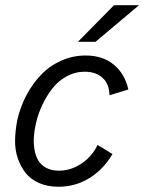

<svg xmlns="http://www.w3.org/2000/svg" viewBox="-20 -710 556 740"><path d="M280.3 -548.8 419.4 -689.9H515.6L348.1 -548.8ZM205.6 9.8Q163.6 9.8 131.1 -4.4Q98.6 -18.6 79.1 -43Q59.6 -67.4 48.3 -100.6Q37.1 -133.8 38.1 -171.9Q39.1 -210 47.4 -251Q59.1 -299.8 82 -343.3Q105 -386.7 137.7 -421.1Q170.4 -455.6 215.1 -475.8Q259.8 -496.1 310.1 -496.1Q376 -496.1 418.7 -460.7Q461.4 -425.3 474.6 -365.2L401.9 -342.8Q401.4 -386.2 375.5 -409.9Q349.6 -433.6 306.6 -433.6Q269.5 -433.6 236.8 -415.8Q204.1 -397.9 181.4 -368.4Q158.7 -338.9 142.8 -305.2Q127 -271.5 118.7 -235.4Q112.3 -208.5 110.6 -183.3Q108.9 -158.2 112.8 -134Q116.7 -109.9 127.2 -92Q137.7 -74.2 158 -63.2Q178.2 -52.2 207 -52.2Q253.4 -52.2 294.4 -79.8Q335.4 -107.4 356 -151.4L413.6 -116.2Q377.4 -55.7 323.5 -22.9Q269.5 9.8 205.6 9.8Z"/></svg>

Font: HK Grotesk Italic
Style: Regular
Weight: 400
Italic angle: -13°
Designer: Alfredo Marco Pradil and Stefan Peev
Foundry: Hanken Design Co.
Version: Version 1.000;PS 001.000;hotconv 1.0.88;makeotf.lib2.5.64775